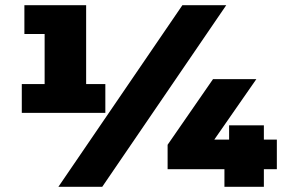

<svg xmlns="http://www.w3.org/2000/svg" viewBox="-20 -720 1097 740"><path d="M386 -396V-285H64V-396H152V-589H74V-700H312V-396ZM683 -700H852L374 0H205ZM1047 -68H997V0H845V-68H626V-162L801 -415H968L806 -182H863V-237H997V-182H1047Z"/></svg>

Font: AtCorfu Sans
Style: AtCorfu Sans Black
Weight: 900
Designer: Kostas Teopoulos
Foundry: Kostas Teopoulos
Version: Version 1.00 July 8, 2025, initial release